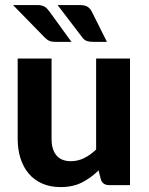

<svg xmlns="http://www.w3.org/2000/svg" viewBox="-20 -754 606 782"><path d="M33 0ZM190 -515.5V-188Q190 -145 209.8 -121.2Q229.5 -97.5 268.5 -97.5Q297.5 -97.5 323 -110.2Q348.5 -123 371.5 -145V-515.5H509.5V0H424.5Q398 0 390.5 -24L381.5 -60Q350.5 -29.5 313.8 -10.8Q277 8 226.5 8Q184.5 8 151.8 -6.5Q119 -21 97 -47Q75 -73 63.5 -109Q52 -145 52 -188V-515.5ZM304 -733.5Q325.5 -733.5 336.5 -726.5Q347.5 -719.5 354.5 -705.5L415.5 -583.5H359.5Q343.5 -583.5 333.2 -587.2Q323 -591 314.5 -602.5L214.5 -733.5ZM131.5 -733.5Q142 -733.5 149.8 -731.5Q157.5 -729.5 163 -726Q168.5 -722.5 173.2 -717.2Q178 -712 182.5 -705.5L271 -583.5H206Q190 -583.5 180.5 -587.8Q171 -592 161 -602.5L33 -733.5Z"/></svg>

Font: Lato Heavy
Style: Regular
Weight: 800
Designer: Lukasz Dziedzic
Foundry: tyPoland Lukasz Dziedzic
Version: Version 2.007; 2014-02-27